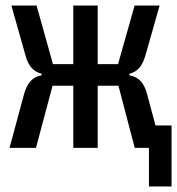

<svg xmlns="http://www.w3.org/2000/svg" viewBox="-20 -536 642 696"><path d="M519.9 139.9H601.9V-81.3H543.7L513.8 -192.1C503.2 -235.1 483.7 -256.7 448.9 -263.1V-268.5C479 -276.3 495.7 -296.2 507.1 -334.9L558.6 -516H468L408 -303.6H334.2V-516H245.7V-303.6H171.9L112.6 -516H21.3L72.4 -334.9C83.1 -296.2 100.9 -276.3 131 -268.5V-263.1C96.2 -256.7 78.1 -235.1 66.4 -192.1L14.6 0H110.4L170.5 -225.1H245.7V0H334.2V-225.1H409.4L468.4 0H519.9Z"/></svg>

Font: Margiela Mono Medium
Style: Regular
Weight: 500
Designer: Mike Abbink, Paul van der Laan, Pieter van Rosmalen
Foundry: Bold Monday
Version: Version 2.003 2021